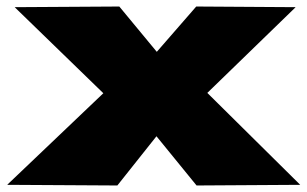

<svg xmlns="http://www.w3.org/2000/svg" viewBox="-20 -568 942 589"><path d="M2 -1 297 -282 25 -546 346 -548 461 -409 582 -548 887 -546 616 -283 901 -1 583 1 460 -150 340 1Z"/></svg>

Font: Georama Extra Expanded ExtraBold
Style: Regular
Weight: 800
Width: 8
Designer: Jean-Baptiste Levee
Foundry: Production Type
Version: Version 1.000